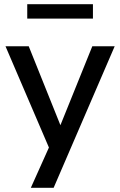

<svg xmlns="http://www.w3.org/2000/svg" viewBox="-20 -709 567 909"><path d="M126 180 223 -36V16L6 -490H116L277 -89H255L417 -490H523L234 180ZM109 -621V-689H420V-621Z"/></svg>

Font: Nunito Sans 11pt SemiBold
Style: Regular
Weight: 600
Version: Version 3.101;gftools[0.9.27]